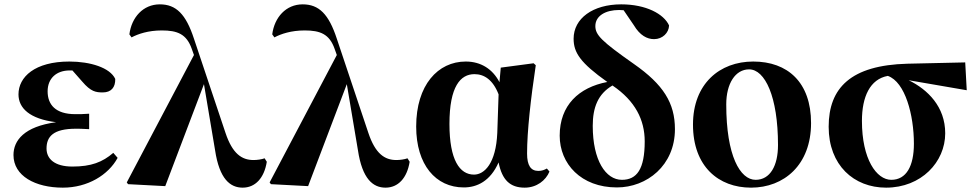

<svg xmlns="http://www.w3.org/2000/svg" viewBox="-20 -846 4489 883"><path d="M269 17C383 17 478 -41 521 -120L501 -143C451 -100 399 -80 313 -80C229 -80 194 -117 194 -163C194 -218 225 -254 329 -254C342 -254 356 -254 390 -252V-323C364 -321 347 -321 326 -321C235 -321 199 -365 199 -426C199 -486 240 -522 300 -522H313L358 -471C398 -424 421 -421 453 -421C491 -421 511 -444 510 -483C486 -535 395 -563 299 -563C140 -563 65 -492 65 -412C65 -349 116 -299 238 -284C91 -264 42 -200 42 -133C42 -37 142 17 269 17Z M1096 17C1154 17 1195 -27 1207 -102L1197 -118C1184 -113 1162 -110 1146 -110C1092 -110 1049 -139 1017 -235L872 -668C835 -781 790 -826 715 -826C638 -826 585 -766 575 -688L585 -674C615 -690 662 -706 724 -706C795 -706 838 -690 862 -621L872 -593L563 -7L569 1L740 10L918 -459L969 -156C989 -22 1039 17 1096 17Z M1753 17C1811 17 1852 -27 1864 -102L1854 -118C1841 -113 1819 -110 1803 -110C1749 -110 1706 -139 1674 -235L1529 -668C1492 -781 1447 -826 1372 -826C1295 -826 1242 -766 1232 -688L1242 -674C1272 -690 1319 -706 1381 -706C1452 -706 1495 -690 1519 -621L1529 -593L1220 -7L1226 1L1397 10L1575 -459L1626 -156C1646 -22 1696 17 1753 17Z M2113 16C2174 16 2235 -13 2273 -99C2289 -18 2326 17 2393 17C2448 17 2490 -16 2507 -57L2495 -71C2484 -65 2473 -60 2456 -60C2421 -60 2404 -85 2404 -140C2404 -242 2421 -393 2444 -546L2434 -555L2283 -535L2277 -468C2246 -528 2192 -563 2122 -563C1994 -563 1894 -455 1894 -264C1894 -88 1984 16 2113 16ZM2273 -412 2267 -235C2261 -95 2208 -43 2160 -43C2094 -43 2047 -110 2047 -276C2047 -449 2098 -505 2162 -505C2207 -505 2247 -479 2273 -412Z M2817 16C2955 16 3084 -85 3084 -252C3084 -372 3031 -457 2895 -552C2747 -656 2718 -685 2718 -726C2718 -774 2766 -800 2827 -800L2848 -799L2895 -730C2923 -683 2956 -666 2988 -666C3027 -666 3056 -695 3057 -729C3033 -782 2951 -826 2837 -826C2706 -826 2618 -761 2618 -668C2618 -604 2649 -557 2773 -469C2642 -444 2554 -362 2554 -222C2554 -93 2652 16 2817 16ZM2797 -453 2798 -452C2901 -382 2945 -295 2945 -196C2945 -68 2909 -19 2840 -19C2766 -19 2706 -108 2706 -267C2706 -352 2730 -414 2797 -453Z M3434 17C3585 17 3710 -87 3710 -280C3710 -468 3602 -563 3444 -563C3290 -563 3167 -461 3167 -273C3167 -80 3285 17 3434 17ZM3455 -19C3384 -19 3320 -129 3320 -366C3320 -462 3362 -527 3425 -527C3498 -527 3558 -402 3558 -179C3558 -84 3522 -19 3455 -19Z M4055 17C4217 17 4327 -101 4327 -233C4327 -355 4247 -434 4159 -477L4426 -431L4419 -559L4153 -553C3893 -546 3791 -442 3791 -263C3791 -86 3907 17 4055 17ZM4063 -497C4143 -469 4183 -317 4183 -185C4183 -82 4148 -19 4079 -19C4011 -19 3944 -114 3944 -290C3944 -401 3981 -482 4063 -497Z"/></svg>

Font: Noto Serif CJK HK Black
Style: Regular
Weight: 900
Designer: Ryoko NISHIZUKA 西塚涼子 (kana & ideographs); Frank Grießhammer (Latin, Greek & Cyrillic); Wenlong ZHANG 张文龙 (bopomofo); San
Foundry: Adobe
Version: Version 2.001;hotconv 1.1.0;makeotfexe 2.6.0